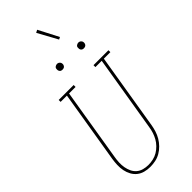

<svg xmlns="http://www.w3.org/2000/svg" viewBox="-363 -1215 1272 1272"><g transform="rotate(-45 273.0 -578.5)"><path d="M196 8Q170 8 145.5 1.5Q121 -5 102 -20Q83 -35 71 -57Q59 -79 54 -104Q49 -129 50 -155.5Q51 -182 55 -208L139 -717H80V-735H220V-717H159L75 -205Q71 -182 70 -158.5Q69 -135 73 -112.5Q77 -90 86.5 -70Q96 -50 112.5 -36Q129 -22 151 -16Q173 -10 197 -10Q218 -10 241 -15Q264 -20 284 -32Q304 -44 321 -61.5Q338 -79 349 -99Q360 -119 367 -141Q374 -163 377 -185L465 -717H406V-735H546V-717H485L397 -182Q393 -158 385.5 -134Q378 -110 365 -88Q352 -66 333.5 -47Q315 -28 292.5 -15Q270 -2 245 3Q220 8 196 8ZM440 -859Q434 -859 428.5 -861Q423 -863 419.5 -868Q416 -873 415 -879Q414 -885 415 -891Q415 -896 417.5 -900Q420 -904 424 -906.5Q428 -909 432 -910.5Q436 -912 441 -912Q447 -912 452.5 -909.5Q458 -907 462 -902Q466 -897 467 -891Q468 -885 467 -879Q466 -874 463.5 -870Q461 -866 457.5 -863.5Q454 -861 449.5 -860Q445 -859 440 -859ZM240 -859Q234 -859 228.5 -861Q223 -863 219.5 -868Q216 -873 215 -879Q214 -885 215 -891Q215 -896 217.5 -900Q220 -904 224 -906.5Q228 -909 232 -910.5Q236 -912 241 -912Q247 -912 252.5 -909.5Q258 -907 262 -902Q266 -897 267 -891Q268 -885 267 -879Q266 -874 263.5 -870Q261 -866 257.5 -863.5Q254 -861 249.5 -860Q245 -859 240 -859ZM365 -1016 289 -1155 308 -1165 381 -1024Z"/></g></svg>

Font: Iosevka Curly Slab Thin
Style: Italic
Weight: 100
Italic angle: -9°
Monospace: yes
Designer: Belleve Invis
Foundry: Belleve Invis
Version: Version 22.1.2; ttfautohint (v1.8.4)